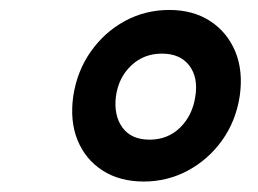

<svg xmlns="http://www.w3.org/2000/svg" viewBox="-20 -856 505 376"><path d="M261.5 -500.5Q214.5 -500.5 181 -522Q147.5 -543.5 132 -581.2Q116.5 -619 123.5 -668Q131 -717 157.8 -755Q184.5 -793 224.5 -814.8Q264.5 -836.5 311.5 -836.5Q358 -836.5 391.5 -814.8Q425 -793 440.8 -755Q456.5 -717 449.5 -668Q442 -619 415 -581.2Q388 -543.5 348 -522Q308 -500.5 261.5 -500.5ZM273 -582.5Q308.5 -582.5 332.8 -606.2Q357 -630 362.5 -667Q368.5 -704 350.8 -727.5Q333 -751 297 -751Q261.5 -751 236.8 -727.5Q212 -704 207 -667Q202.5 -630 219.8 -606.2Q237 -582.5 273 -582.5Z"/></svg>

Font: Public Sans Thin
Style: Bold Italic
Weight: 700
Italic angle: -8°
Version: Version 2.001